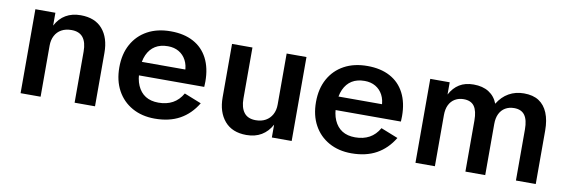

<svg xmlns="http://www.w3.org/2000/svg" viewBox="-41 -716 2854 973"><g transform="rotate(10 1385.5 -230.0)"><path d="M359 -277V-14H464V-289Q464 -366 425.5 -411Q387 -456 313 -456Q269 -456 236.5 -437Q204 -418 184 -380V-446H81V-14H184V-277Q184 -306 195.5 -328Q207 -350 228.5 -362Q250 -374 280 -374Q320 -374 339.5 -349.5Q359 -325 359 -277Z M772 -5Q847 -5 900.5 -34.5Q954 -64 989 -122L901 -157Q881 -122 850 -105Q819 -88 777 -88Q737 -88 710 -105Q683 -122 668.5 -155Q654 -188 655 -234Q655 -281 669.5 -313Q684 -345 710.5 -361.5Q737 -378 776 -378Q808 -378 832 -364Q856 -350 869.5 -324.5Q883 -299 883 -265Q883 -258 879.5 -248.5Q876 -239 873 -234L904 -277H612V-207H992Q992 -210 992.5 -218.5Q993 -227 993 -235Q993 -304 967.5 -353.5Q942 -403 893.5 -429Q845 -455 777 -455Q708 -455 657.5 -427.5Q607 -400 579 -349.5Q551 -299 551 -230Q551 -162 578.5 -111.5Q606 -61 656 -33Q706 -5 772 -5Z M1198 -183V-446H1093V-171Q1093 -95 1132 -49.5Q1171 -4 1244 -4Q1289 -4 1321.5 -23.5Q1354 -43 1374 -80V-14H1476V-446H1374V-183Q1374 -154 1362 -132Q1350 -110 1328.5 -98Q1307 -86 1278 -86Q1237 -86 1217.5 -111.5Q1198 -137 1198 -183Z M1784 -5Q1859 -5 1912.5 -34.5Q1966 -64 2001 -122L1913 -157Q1893 -122 1862 -105Q1831 -88 1789 -88Q1749 -88 1722 -105Q1695 -122 1680.5 -155Q1666 -188 1667 -234Q1667 -281 1681.5 -313Q1696 -345 1722.5 -361.5Q1749 -378 1788 -378Q1820 -378 1844 -364Q1868 -350 1881.5 -324.5Q1895 -299 1895 -265Q1895 -258 1891.5 -248.5Q1888 -239 1885 -234L1916 -277H1624V-207H2004Q2004 -210 2004.5 -218.5Q2005 -227 2005 -235Q2005 -304 1979.5 -353.5Q1954 -403 1905.5 -429Q1857 -455 1789 -455Q1720 -455 1669.5 -427.5Q1619 -400 1591 -349.5Q1563 -299 1563 -230Q1563 -162 1590.5 -111.5Q1618 -61 1668 -33Q1718 -5 1784 -5Z M2732 -289Q2732 -342 2716.5 -379.5Q2701 -417 2671 -436.5Q2641 -456 2594 -456Q2551 -456 2516.5 -436.5Q2482 -417 2459 -379Q2445 -416 2413.5 -436Q2382 -456 2335 -456Q2292 -456 2262 -437.5Q2232 -419 2213 -383V-446H2113V-14H2213V-277Q2213 -308 2223.5 -329.5Q2234 -351 2253.5 -362.5Q2273 -374 2298 -374Q2336 -374 2353 -350Q2370 -326 2370 -277V-14H2472V-277Q2472 -308 2482.5 -329.5Q2493 -351 2512.5 -362.5Q2532 -374 2558 -374Q2595 -374 2612.5 -350Q2630 -326 2630 -277V-14H2732Z"/></g></svg>

Font: SpinnyJost
Style: Regular
Weight: 500
Version: Version 3.710